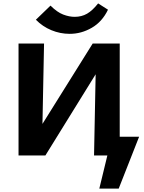

<svg xmlns="http://www.w3.org/2000/svg" viewBox="-20 -914 844 1129"><path d="M652 0V-110H798L735 0ZM564 195 638 -110H798L678 195ZM155 0V-66L525 -658H611V-588L247 0ZM89 0V-658H239L226 0ZM533 0 546 -658H684V0ZM390 -715Q334 -715 282 -736.5Q230 -758 191 -798L277 -881Q316 -842 351.5 -828.5Q387 -815 419 -815Q460 -815 492 -833.5Q524 -852 557 -894L615 -857Q581 -786 519.5 -750.5Q458 -715 390 -715Z"/></svg>

Font: Ysabeau SC ExtraBold
Style: Regular
Weight: 800
Designer: Christian Thalmann (Catharsis Fonts)
Version: Version 2.001;gftools[0.9.30]; featfreeze: smcp